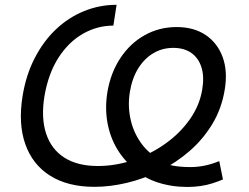

<svg xmlns="http://www.w3.org/2000/svg" viewBox="-20 -757 1021 788"><path d="M749.5 10.3Q684.1 10.3 627.2 -8.3Q570.3 -26.9 539.1 -58.6Q491.7 -94.2 461.7 -144Q431.6 -193.8 420.9 -253.9Q410.2 -314 420.9 -379.9Q434.6 -459.5 474.6 -519.5Q514.6 -579.6 574.2 -612.8Q633.8 -646 704.6 -646Q775.9 -646 824.5 -613Q873 -580.1 894 -522.2Q915 -464.4 902.3 -388.7Q889.6 -311 851.3 -247.8Q813 -184.6 757.3 -136.5Q701.7 -88.4 635.7 -55.7Q569.8 -22.9 501 -6.6Q432.1 9.8 367.7 9.8Q258.3 9.8 185.8 -35.9Q113.3 -81.5 83.7 -165.8Q54.2 -250 72.8 -363.8Q86.9 -449.7 122.6 -518.8Q158.2 -587.9 209.7 -636.7Q261.2 -685.5 325 -711.4Q388.7 -737.3 458.5 -737.3L445.3 -651.9Q379.4 -651.9 320.8 -618.7Q262.2 -585.4 220.5 -521Q178.7 -456.5 162.6 -363.3Q147.9 -273.4 169.2 -209Q190.4 -144.5 244.1 -110.1Q297.9 -75.7 381.3 -75.7Q454.6 -75.7 526.1 -99.9Q597.7 -124 658.2 -167Q718.8 -210 759 -267.1Q799.3 -324.2 810.1 -390.1Q818.8 -442.4 806.9 -480.5Q794.9 -518.6 765.4 -539.6Q735.8 -560.5 690.9 -560.5Q646.5 -560.5 609.6 -538.8Q572.8 -517.1 547.6 -476.8Q522.5 -436.5 513.2 -380.9Q503.9 -325.7 514.9 -271.7Q525.9 -217.8 556.2 -173.8Q586.4 -129.9 633.3 -103.5Q656.2 -84 687.5 -77.6Q718.8 -71.3 762.7 -71.3Q788.6 -71.3 817.1 -76.7Q845.7 -82 879.9 -95.7L895 -20.5Q875.5 -12.2 852.8 -4.9Q830.1 2.4 804.2 6.3Q778.3 10.3 749.5 10.3Z"/></svg>

Font: Inter 16pt
Style: Italic
Weight: 400
Italic angle: -9.3988°
Version: Version 4.001;git-66647c0bb